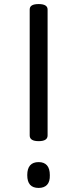

<svg xmlns="http://www.w3.org/2000/svg" viewBox="-20 -910 380 944"><path d="M170 -216Q126 -216 126 -244V-863Q126 -877 137 -883.5Q148 -890 170 -890Q214 -890 214 -863V-244Q214 -230 203 -223Q192 -216 170 -216ZM170 14Q142 14 128 -1.5Q114 -17 114 -49Q114 -81 128 -97Q142 -113 170 -113Q197 -113 211 -97Q225 -81 225 -49Q226 -17 211.5 -1.5Q197 14 170 14Z"/></svg>

Font: Playwrite IT Moderna
Style: Regular
Weight: 400
Designer: Veronika Burian, José Scaglione
Foundry: TypeTogether
Version: Version 1.002